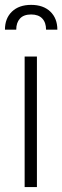

<svg xmlns="http://www.w3.org/2000/svg" viewBox="-23 -760 253 780"><path d="M77.1 -530.3H127V0H77.1ZM103.5 -740.2Q152.8 -740.2 181.4 -712.9Q210 -685.5 210 -639.6H164.1Q164.1 -668.5 148.7 -684.8Q133.3 -701.2 103.5 -701.2Q73.2 -701.2 58.1 -684.6Q43 -668 43 -639.6H-2.9Q-2.9 -685.5 25.6 -712.9Q54.2 -740.2 103.5 -740.2Z"/></svg>

Font: Pretendard ExtraLight
Style: Regular
Weight: 200
Designer: Base glyphs from Inter by Rasmus Andersson; Hangeul glyphs from Noto Sans CJK(Source Han Sans) by Jang Soo-young and Kan
Foundry: Kil Hyung-jin
Version: Version 1.309